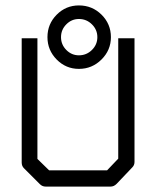

<svg xmlns="http://www.w3.org/2000/svg" viewBox="-20 -738 580 708"><path d="M60 -597H118V-152L161 -110H375L416 -153V-597H476V-141Q476 -129 468 -121L410 -60Q400 -50 388 -50H148Q136 -50 127 -59L68 -118Q60 -126 60 -139ZM271 -534Q299 -534 319 -553.8Q339 -573.5 339 -601Q339 -628.5 319 -648.2Q299 -668 271 -668Q244 -668 224.5 -648.2Q205 -628.5 205 -601Q205 -573.5 224.5 -553.8Q244 -534 271 -534ZM155 -601Q155 -649.5 189 -683.8Q223 -718 271 -718Q320 -718 354.5 -683.8Q389 -649.5 389 -601Q389 -553 354.2 -518.5Q319.5 -484 271 -484Q223 -484 189 -518.5Q155 -553 155 -601Z"/></svg>

Font: 3270 Nerd Font
Style: Regular
Weight: 400
Monospace: yes
Version: Version 3.0.1;Nerd Fonts 3.3.0